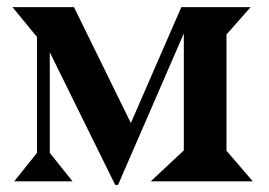

<svg xmlns="http://www.w3.org/2000/svg" viewBox="-20 -510 757 540"><path d="M84 -80V-406L15 -490H188L348 -164L490 -490H685L617 -413V-86L691 0H404L497 -87V-416L312 10H304L120 -363V-80L184 0H20Z"/></svg>

Font: Bluu Next Cyrillic
Style: Bold
Weight: 700
Designer: Igor Stepanchenko
Foundry: Igor Stepanchenko
Version: Version 1.000